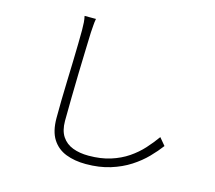

<svg xmlns="http://www.w3.org/2000/svg" viewBox="-113 -911 1225 1093"><g transform="rotate(15 500.0 -364.5)"><path d="M322 -771Q318 -750 317 -730.5Q316 -711 314 -689Q313 -646 310.5 -582Q308 -518 306.5 -445Q305 -372 303.5 -299Q302 -226 302 -165Q302 -108 325 -73.5Q348 -39 388.5 -23.5Q429 -8 482 -8Q554 -8 611 -26Q668 -44 712 -74Q756 -104 789.5 -141Q823 -178 850 -216L886 -173Q860 -138 823 -100Q786 -62 736.5 -30Q687 2 623 22Q559 42 479 42Q413 42 361.5 22Q310 2 280.5 -44Q251 -90 251 -169Q251 -216 252 -272Q253 -328 255 -386.5Q257 -445 258.5 -501Q260 -557 261 -606Q262 -655 262 -689Q262 -713 260.5 -733.5Q259 -754 255 -771Z"/></g></svg>

Font: Noto Sans SC Thin Light
Style: Regular
Weight: 300
Version: Version 2.004-H2;hotconv 1.0.118;makeotfexe 2.5.65603